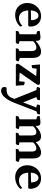

<svg xmlns="http://www.w3.org/2000/svg" viewBox="1353 -1855 772 3518"><g transform="rotate(90 1739.0 -96.0)"><path d="M256.4 12Q190.4 12 140.4 -16.2Q90.4 -44.4 62.7 -94.3Q35 -144.2 35 -209.5Q35 -281.6 67.1 -338.7Q99.2 -395.8 153.8 -428.9Q208.4 -462 275.1 -462Q333.4 -462 376 -437.6Q418.5 -413.2 442.3 -369.4Q466.1 -325.6 466.1 -266.5Q466.1 -242.1 459.1 -234.5Q452.1 -226.9 436.8 -226.9H125.4V-273.6L361.4 -280.2L349.9 -265.1Q351 -312.7 340.9 -346.1Q330.8 -379.5 311.9 -397.2Q293.1 -414.9 266.4 -414.9Q223.5 -414.9 196.6 -370.7Q169.7 -326.5 169.7 -247.4Q169.7 -187.9 186.8 -145.2Q203.8 -102.5 237.1 -79.7Q270.5 -57 318.5 -57Q354.9 -57 387.8 -72.7Q420.8 -88.5 452 -119.2L467.7 -82.9Q445.4 -54.7 411.2 -33.1Q377.1 -11.5 337.5 0.2Q298 12 256.4 12Z M546 0Q546 -45.5 562 -50.9L619 -73.9L608 -56.9V-388.3L619.5 -372.8L561.4 -387.9Q546 -391.8 546 -437.3Q593.5 -444.6 619.9 -447.8Q646.4 -451 663.9 -451Q697.6 -451 712.4 -436.2Q727.2 -421.4 727.2 -388.3V-364.4L722.1 -367H734.5Q778.1 -411.2 828.9 -436.6Q879.7 -462 926 -462Q1041.1 -462 1041.1 -305.5V-61.9L1029.6 -76.3L1103.1 -54.6Q1103.1 -36.4 1099.4 -24.6Q1095.8 -12.9 1085.3 0H866Q866 -45.5 882 -50.9L925.2 -67.2L915.2 -50.2V-291.3Q915.2 -376.2 852.3 -376.2Q825.9 -376.2 801.6 -365.8Q777.3 -355.4 758.3 -340.2Q739.4 -325 728.7 -311L734.5 -328.2V-55.7L722.5 -70.1L784.2 -54.6Q784.2 -36.4 780.2 -24.6Q776.3 -12.9 765.3 0Z M1183.1 0Q1165.2 0 1156.4 -8.4Q1147.6 -16.7 1147.6 -29Q1147.6 -37.8 1151.9 -47.7Q1156.3 -57.6 1162.5 -67.3L1397 -405.2L1457.4 -369.8L1219.5 -382.2L1244.8 -417.1L1229 -305.3Q1228 -298.9 1218.5 -295.9Q1209.1 -293 1196.8 -292Q1184.5 -291 1173.5 -291L1161 -443H1488.6Q1513.5 -443 1524.7 -435.1Q1535.9 -427.2 1535.9 -413.5Q1535.9 -405.1 1531.5 -395.7Q1527.2 -386.2 1519.5 -374.6L1286.6 -35.9L1225.1 -73.7L1497.2 -60.8L1465.3 -20.1L1478.3 -162Q1496.1 -162 1511.8 -158.8Q1527.5 -155.7 1540 -147.4L1550.2 0Z M1643.6 270Q1611.6 270 1591.8 254.2Q1572 238.4 1572 212.4Q1572 203.7 1575.1 191.7Q1578.3 179.6 1584.1 170.4H1603.3Q1651 170.4 1681.9 161.7Q1712.8 153 1733.9 133.3Q1755 113.5 1771.3 79.2Q1787.6 44.9 1805.2 -5.8L1802.1 51.6L1627.1 -384.8L1649.6 -368.2L1574.2 -388.4Q1574.2 -407 1578.4 -418.8Q1582.6 -430.6 1593.1 -443H1815.2Q1815.2 -394.8 1799.2 -389.3L1737.4 -370.1L1754.1 -390.7L1873.3 -90.8L1839.5 -90.3L1954.8 -387.9L1962.1 -370L1895.7 -388.4Q1895.7 -413.2 1899.5 -424.3Q1903.2 -435.4 1914.2 -443H2076.9Q2076.9 -418.8 2072.9 -406.9Q2068.9 -395 2060.9 -392.1L2003.9 -371.4L2025.5 -390.8L1866.9 18.9Q1823.1 133.4 1765.1 201.7Q1707.1 270 1643.6 270Z M2105 0Q2105 -45.5 2121 -50.9L2178 -73.9L2167 -58.6V-388.3L2178.5 -372.8L2120.4 -387.9Q2105 -391.8 2105 -437.3Q2152.5 -444.6 2178.9 -447.8Q2205.4 -451 2222.9 -451Q2256.6 -451 2271.4 -436.2Q2286.2 -421.4 2286.2 -388.3V-364.4L2282.2 -367H2293.5Q2335.5 -411.2 2385.3 -436.6Q2435.2 -462 2479.8 -462Q2535.8 -462 2562.1 -423.1Q2588.5 -384.3 2588.5 -305.1V-55.7L2576.5 -70.1L2638.2 -54.6Q2638.2 -36.4 2634.2 -24.6Q2630.3 -12.9 2619.8 0H2412.8Q2412.8 -45.5 2428.8 -50.9L2472.5 -67.2L2462 -51.9V-291.3Q2462 -376.2 2403.2 -376.2Q2378.8 -376.2 2356 -365.8Q2333.2 -355.4 2315.5 -340.2Q2297.9 -325 2287.7 -311L2293.5 -328.2V-55.7L2281.5 -70.1L2343.2 -54.6Q2343.2 -36.4 2339.2 -24.6Q2335.3 -12.9 2324.3 0ZM2707.8 0Q2707.8 -45.5 2723.8 -50.9L2767.5 -67.2L2757 -51.9V-291.3Q2757 -376.2 2698.2 -376.2Q2664 -376.2 2633.2 -356Q2602.5 -335.7 2585.2 -312.9L2571.5 -367H2587.4Q2630 -411.2 2679.8 -436.6Q2729.6 -462 2774.3 -462Q2830.8 -462 2857.1 -423.1Q2883.5 -384.3 2883.5 -305.5V-61.9L2871.9 -76.3L2945.5 -54.6Q2945.5 -36.4 2941.5 -24.6Q2937.6 -12.9 2927.1 0Z M3229.4 12Q3163.4 12 3113.4 -16.2Q3063.4 -44.4 3035.7 -94.3Q3008 -144.2 3008 -209.5Q3008 -281.6 3040.1 -338.7Q3072.2 -395.8 3126.8 -428.9Q3181.4 -462 3248.1 -462Q3306.4 -462 3349 -437.6Q3391.5 -413.2 3415.3 -369.4Q3439.1 -325.6 3439.1 -266.5Q3439.1 -242.1 3432.1 -234.5Q3425.1 -226.9 3409.8 -226.9H3098.4V-273.6L3334.4 -280.2L3322.9 -265.1Q3324 -312.7 3313.9 -346.1Q3303.8 -379.5 3284.9 -397.2Q3266.1 -414.9 3239.4 -414.9Q3196.5 -414.9 3169.6 -370.7Q3142.7 -326.5 3142.7 -247.4Q3142.7 -187.9 3159.8 -145.2Q3176.8 -102.5 3210.1 -79.7Q3243.5 -57 3291.5 -57Q3327.9 -57 3360.8 -72.7Q3393.8 -88.5 3425 -119.2L3440.7 -82.9Q3418.4 -54.7 3384.2 -33.1Q3350.1 -11.5 3310.5 0.2Q3271 12 3229.4 12Z"/></g></svg>

Font: Pitagon Serif
Style: Regular
Weight: 400
Designer: Travis Tran
Foundry: Pitagon
Version: Version 1.000;gftools[0.9.26]